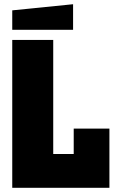

<svg xmlns="http://www.w3.org/2000/svg" viewBox="-20 -889 561 909"><path d="M38 0V-700H232V-160H329V-280H498V0ZM38 -748V-840L326 -869V-748Z"/></svg>

Font: Tektur SemiCondensed ExtraBold
Style: Regular
Weight: 800
Width: 4
Designer: Adam Jagosz
Foundry: Adam Jagosz
Version: Version 1.005;gftools[0.9.30]